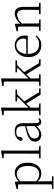

<svg xmlns="http://www.w3.org/2000/svg" viewBox="1370 -2210 1100 3881"><g transform="rotate(-90 1920.5 -270.0)"><path d="M42 260V233L154 223H175L299 233V260ZM132 260Q133 229 133.5 189.5Q134 150 134.5 108.5Q135 67 135 32V-278Q135 -330 134.5 -374Q134 -418 132 -455L39 -459V-485L176 -519L189 -511L194 -425L196 -420V-80L195 -71V32Q195 66 195.5 107.5Q196 149 196.5 189Q197 229 198 260ZM355 14Q312 14 266.5 -4.5Q221 -23 182 -75H169L181 -108Q222 -62 260 -44.5Q298 -27 342 -27Q387 -27 424 -50Q461 -73 483.5 -124Q506 -175 506 -257Q506 -369 461.5 -425.5Q417 -482 346 -482Q306 -482 265.5 -462.5Q225 -443 178 -389L169 -420H181Q221 -475 269.5 -498.5Q318 -522 366 -522Q427 -522 473 -489.5Q519 -457 545.5 -398Q572 -339 572 -259Q572 -175 544.5 -113.5Q517 -52 468 -19Q419 14 355 14Z M656 0V-27L775 -38H794L912 -27V0ZM752 0Q753 -30 753.5 -69Q754 -108 754.5 -149.5Q755 -191 755 -226V-742L663 -746V-773L804 -800L819 -791L816 -637V-226Q816 -191 816.5 -149.5Q817 -108 817.5 -69Q818 -30 819 0Z M1134 14Q1076 14 1037 -19Q998 -52 998 -114Q998 -151 1014.5 -180.5Q1031 -210 1068.5 -234Q1106 -258 1168 -276Q1211 -289 1255.5 -300.5Q1300 -312 1340 -321V-297Q1300 -287 1258.5 -275Q1217 -263 1180 -249Q1113 -225 1086.5 -194Q1060 -163 1060 -125Q1060 -78 1087 -54Q1114 -30 1158 -30Q1183 -30 1206.5 -39.5Q1230 -49 1259.5 -72Q1289 -95 1329 -134L1335 -89H1316Q1284 -55 1256 -32Q1228 -9 1199 2.5Q1170 14 1134 14ZM1396 13Q1354 13 1333.5 -17.5Q1313 -48 1311 -102V-106V-350Q1311 -407 1298 -437.5Q1285 -468 1259 -480Q1233 -492 1193 -492Q1163 -492 1133 -483Q1103 -474 1071 -454L1107 -482L1088 -402Q1084 -382 1074 -374Q1064 -366 1048 -366Q1017 -366 1011 -397Q1028 -456 1079 -489Q1130 -522 1206 -522Q1288 -522 1329 -482.5Q1370 -443 1370 -354V-113Q1370 -61 1382 -43Q1394 -25 1416 -25Q1429 -25 1439 -30Q1449 -35 1461 -46L1476 -30Q1461 -8 1440.5 2.5Q1420 13 1396 13Z M1531 0V-27L1642 -38H1662L1771 -27V0ZM1620 0Q1621 -21 1621.5 -49Q1622 -77 1622.5 -108Q1623 -139 1623 -169.5Q1623 -200 1623 -226V-742L1531 -746V-773L1672 -800L1687 -791L1684 -637V-227Q1684 -201 1684 -170Q1684 -139 1684.5 -108Q1685 -77 1685.5 -49Q1686 -21 1687 0ZM1655 -175V-218H1658L1800 -363L1943 -508H1989ZM1946 0 1763 -299 1806 -342 1994 -34 2075 -27V0ZM1809 -479V-508H2051V-479L1934 -470L1916 -467Z M2121 0V-27L2232 -38H2252L2361 -27V0ZM2210 0Q2211 -21 2211.5 -49Q2212 -77 2212.5 -108Q2213 -139 2213 -169.5Q2213 -200 2213 -226V-742L2121 -746V-773L2262 -800L2277 -791L2274 -637V-227Q2274 -201 2274 -170Q2274 -139 2274.5 -108Q2275 -77 2275.5 -49Q2276 -21 2277 0ZM2245 -175V-218H2248L2390 -363L2533 -508H2579ZM2536 0 2353 -299 2396 -342 2584 -34 2665 -27V0ZM2399 -479V-508H2641V-479L2524 -470L2506 -467Z M2952 14Q2881 14 2825 -15Q2769 -44 2737.5 -103.5Q2706 -163 2706 -252Q2706 -334 2738.5 -394.5Q2771 -455 2825 -488.5Q2879 -522 2943 -522Q3005 -522 3049.5 -495.5Q3094 -469 3118 -423.5Q3142 -378 3142 -320Q3142 -283 3136 -260H2736V-290H3041Q3065 -290 3073.5 -302.5Q3082 -315 3082 -341Q3082 -404 3045.5 -447.5Q3009 -491 2942 -491Q2894 -491 2855 -463Q2816 -435 2793 -383.5Q2770 -332 2770 -263Q2770 -183 2795 -131Q2820 -79 2864 -54.5Q2908 -30 2965 -30Q3018 -30 3058.5 -48Q3099 -66 3131 -102L3146 -88Q3113 -41 3065 -13.5Q3017 14 2952 14Z M3234 0V-27L3344 -38H3364L3467 -27V0ZM3321 0Q3322 -24 3322.5 -64.5Q3323 -105 3323.5 -149Q3324 -193 3324 -226V-281Q3324 -333 3323.5 -375.5Q3323 -418 3321 -455L3229 -459V-485L3366 -519L3379 -511L3385 -393V-392V-226Q3385 -193 3385.5 -149Q3386 -105 3386.5 -64.5Q3387 -24 3388 0ZM3572 0V-27L3681 -38H3702L3805 -27V0ZM3659 0Q3660 -24 3660.5 -64Q3661 -104 3661.5 -148Q3662 -192 3662 -226V-334Q3662 -412 3636 -443Q3610 -474 3564 -474Q3529 -474 3480.5 -452.5Q3432 -431 3374 -368L3364 -398H3372Q3426 -463 3481 -492.5Q3536 -522 3588 -522Q3652 -522 3687 -479.5Q3722 -437 3722 -335V-226Q3722 -192 3722.5 -148Q3723 -104 3723.5 -64Q3724 -24 3725 0Z"/></g></svg>

Font: Noto Serif JP ExtraLight
Style: Regular
Weight: 200
Designer: Ryoko NISHIZUKA  (kana & ideographs); Frank Grießhammer (Latin, Greek & Cyrillic); Wenlong ZHANG  (bopomofo); Sandoll Co
Foundry: Adobe
Version: Version 2.002-H1;hotconv 1.1.0;makeotfexe 2.6.0